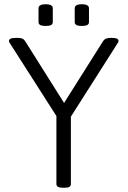

<svg xmlns="http://www.w3.org/2000/svg" viewBox="-20 -880 599 902"><path d="M275 2Q259 2 252 -2.5Q245 -7 245 -16V-335L29 -673Q25 -678 23.5 -681.5Q22 -685 22 -688Q22 -694 29.5 -698Q37 -702 56 -702H64Q76 -702 84 -699Q92 -696 98 -687L297 -371H265L465 -688Q471 -696 479.5 -699Q488 -702 500 -702H506Q523 -702 530 -698Q537 -694 537 -688Q537 -685 535.5 -681.5Q534 -678 530 -673L313 -332V-16Q313 -7 306.5 -2.5Q300 2 283 2ZM364 -758Q347 -758 339 -762.5Q331 -767 331 -776V-842Q331 -850 339 -855Q347 -860 364 -860Q382 -860 390 -855Q398 -850 398 -842V-776Q398 -767 390 -762.5Q382 -758 364 -758ZM195 -758Q177 -758 169 -762.5Q161 -767 161 -776V-842Q161 -850 169 -855Q177 -860 195 -860Q212 -860 220 -855Q228 -850 228 -842V-776Q228 -767 220 -762.5Q212 -758 195 -758Z"/></svg>

Font: Asap Light
Style: Regular
Weight: 300
Designer: Pablo Cosgaya
Foundry: Omnibus-Type
Version: Version 3.001